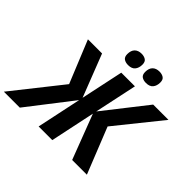

<svg xmlns="http://www.w3.org/2000/svg" viewBox="-267 -1170 1421 1421"><g transform="rotate(45 443.5 -460.0)"><path d="M-61 0 241 -381 105 -714H253L383 -380L454 -714H597L526 -380L788 -714H948L664 -361L808 0H654L520 -351L446 0H303L377 -350L106 0ZM637 -789Q610 -789 592.5 -801Q575 -813 575 -843Q575 -881 594.5 -900.5Q614 -920 649 -920Q674 -920 692 -908.5Q710 -897 710 -867Q710 -832 692.5 -810.5Q675 -789 637 -789ZM450 -789Q423 -789 405.5 -801Q388 -813 388 -843Q388 -881 407.5 -900.5Q427 -920 462 -920Q487 -920 505 -908.5Q523 -897 523 -867Q523 -832 505.5 -810.5Q488 -789 450 -789Z"/></g></svg>

Font: Noto IKEA Latin
Style: Bold Italic
Weight: 700
Italic angle: -12°
Designer: Monotype Design Team
Foundry: Monotype Imaging Inc.
Version: Version 1.0